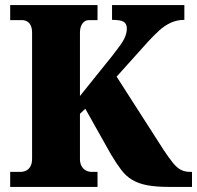

<svg xmlns="http://www.w3.org/2000/svg" viewBox="-20 -734 774 754"><path d="M20 0V-59H60Q73 -59 83.5 -64.5Q94 -70 100 -81.5Q106 -93 106 -111V-606Q106 -622 101 -633Q96 -644 87 -649.5Q78 -655 66 -655H20V-714H363V-655H331Q319 -655 311.5 -649.5Q304 -644 299 -633Q294 -622 294 -605V-357L421 -515Q439 -538 452 -556Q465 -574 471.5 -590Q478 -606 478 -622Q478 -641 465.5 -648.5Q453 -656 420 -656V-714H704V-656Q676 -656 651.5 -645Q627 -634 605.5 -614.5Q584 -595 562 -571L438 -433L622 -146Q644 -113 659.5 -94Q675 -75 690.5 -67Q706 -59 728 -59H734V0H643Q593 0 558.5 -6.5Q524 -13 499.5 -27.5Q475 -42 456 -67Q437 -92 415 -129L315 -307L294 -287V-109Q294 -93 300.5 -81.5Q307 -70 317.5 -64.5Q328 -59 340 -59H363V0Z"/></svg>

Font: Noto Serif Khmer SemiCondensed Black
Style: Regular
Weight: 900
Width: 4
Designer: Danh Hong and the Monotype Design Team
Foundry: Monotype Imaging Inc.
Version: Version 2.004